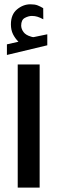

<svg xmlns="http://www.w3.org/2000/svg" viewBox="-20 -875 267 894"><path d="M65.9 -680.7Q50.3 -696.3 40.5 -715.8Q30.8 -735.4 30.8 -761.7Q30.8 -807.6 59.3 -831.3Q87.9 -855 121.6 -855Q142.1 -855 154.8 -850.1Q167.5 -845.2 181.2 -836.9L181.6 -785.2Q167 -793 155 -796.9Q143.1 -800.8 128.4 -800.8Q112.8 -800.8 95.7 -791.7Q78.6 -782.7 78.6 -755.4Q79.1 -739.7 89.6 -725.6Q100.1 -711.4 124 -704.6Q126.5 -704.1 128.9 -703.1Q131.3 -702.1 134.3 -702.1Q136.7 -702.1 138.7 -702.6L200.2 -715.3V-664.1L12.2 -619.1V-668.5ZM62.5 -574.9H164.6V-1.4H62.5Z"/></svg>

Font: Vazir Medium WOL
Style: Medium-WOL
Weight: 500
Designer: Saber Rastikerdar
Foundry: Saber Rastikerdar
Version: Version 27.0.1